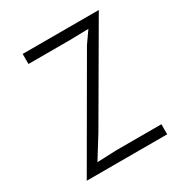

<svg xmlns="http://www.w3.org/2000/svg" viewBox="-169 -856 938 984"><g transform="rotate(-30 300.0 -363.5)"><path d="M62 0 410.5 -601.5 458.5 -670 346 -667.5H102.5V-727H553L238 -185.5L157 -55L270.5 -59.5H538V0Z"/></g></svg>

Font: Spline Sans Mono Light
Style: Regular
Weight: 300
Monospace: yes
Version: Version 1.004